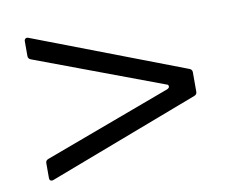

<svg xmlns="http://www.w3.org/2000/svg" viewBox="-56 -617 670 560"><g transform="rotate(-10 279.5 -337.5)"><path d="M60 -127 56 -126Q48 -126 48 -135V-179Q48 -187 56 -190L433 -330Q439 -333 439 -337Q439 -343 433 -344L56 -485Q48 -488 48 -496V-540Q48 -545 51.5 -547.5Q55 -550 60 -548L507 -377Q515 -374 515 -366V-308Q515 -300 507 -297Z"/></g></svg>

Font: Open Sauce Two Light
Style: Regular
Weight: 300
Designer: Alfredo Marco Pradil
Foundry: Creative Sauce Fz LLC
Version: Version 1.477